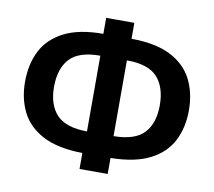

<svg xmlns="http://www.w3.org/2000/svg" viewBox="-81 -824 1043 936"><g transform="rotate(10 440.0 -356.0)"><path d="M370.5 17.5V-61.5Q248 -63.5 174.5 -102Q101 -140.5 68 -206.2Q35 -272 35 -355.5Q35 -443.5 69.2 -510Q103.5 -576.5 177.5 -614Q251.5 -651.5 370.5 -651.5V-730.5H510V-651.5Q629.5 -651 703.5 -613.5Q777.5 -576 811.8 -509.5Q846 -443 846 -355.5Q846 -272 813 -206.2Q780 -140.5 706.2 -102Q632.5 -63.5 510 -61.5V17.5ZM178.5 -355.5Q178.5 -267.5 223.2 -218.8Q268 -170 374.5 -169V-544Q269 -544 223.8 -495.2Q178.5 -446.5 178.5 -355.5ZM702 -355.5Q702 -446.5 656.8 -495.2Q611.5 -544 506 -544V-169Q612.5 -170 657.2 -218.8Q702 -267.5 702 -355.5Z"/></g></svg>

Font: Commissioner SemiBold
Style: Regular
Weight: 600
Designer: Kostas Bartsokas
Foundry: Kostas Bartsokas
Version: Version 1.000; ttfautohint (v1.8.3)